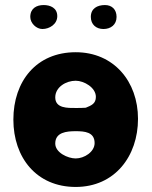

<svg xmlns="http://www.w3.org/2000/svg" viewBox="-20 -734 604 761"><path d="M33 -260C33 -109 125 7 280 7C435 7 527 -115 527 -263C527 -411 431 -527 280 -527C124 -527 33 -412 33 -260ZM199 -165C199 -210 244 -214 280 -214C315 -214 355 -211 355 -167C355 -132 314 -106 280 -106C249 -106 199 -129 199 -165ZM199 -348C199 -389 242 -414 280 -414C313 -414 360 -387 360 -350C360 -323 342 -316 320 -307C314 -306 286 -306 280 -306C249 -306 199 -304 199 -348ZM100 -667C100 -642 124 -619 148 -619C176 -619 207 -638 207 -670C207 -703 179 -714 153 -714C125 -714 100 -701 100 -667ZM340 -667C340 -637 361 -619 390 -619C419 -619 442 -636 442 -667C442 -696 424 -714 396 -714C365 -714 340 -700 340 -667Z"/></svg>

Font: Asimov Print
Style: Regular
Weight: 500
Designer: Google
Version: Version 2.000980: 2014